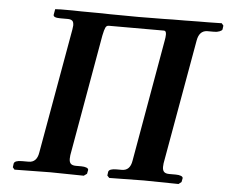

<svg xmlns="http://www.w3.org/2000/svg" viewBox="-48 -703 906 759"><g transform="rotate(5 404.5 -323.0)"><path d="M498 -75.2 583 -558.1Q585.9 -572.8 585.9 -583Q585.9 -598.1 577.1 -598.1H357.9Q349.1 -598.1 345 -589.6Q340.8 -581.1 335.9 -557.1L251 -75.2Q250 -69.3 250 -61Q250 -47.4 256.3 -41.3Q262.7 -35.2 276.9 -35.2H297.9Q310.5 -35.2 318.6 -32Q326.7 -28.8 326.2 -22.9L323.2 -7.8L311 1Q217.3 -1 178.2 -1L36.1 1L28.8 -7.8L30.8 -22.9Q33.7 -35.2 63 -35.2H88.9Q121.6 -35.2 127.9 -75.2L215.8 -570.8Q217.8 -584.5 217.8 -586.9Q217.8 -601.1 211.7 -606Q205.6 -610.8 193.8 -610.8H164.1Q135.3 -610.8 137.2 -623L141.1 -645L164.1 -646H210Q242.2 -645 288.1 -645Q335 -645 357.9 -644Q373 -644 412.4 -643.6Q451.7 -643.1 472.2 -643.1Q489.7 -643.1 522.7 -643.6Q555.7 -644 573.2 -644Q598.1 -645 658.2 -645Q658.7 -645 673.8 -645.3Q689 -645.5 710.2 -645.8Q731.4 -646 748 -646L801.8 -647L809.1 -638.2L807.1 -623Q806.2 -618.7 796.6 -614.7Q787.1 -610.8 774.9 -610.8H746.1Q715.8 -608.9 709 -570.8L621.1 -75.2Q620.1 -69.3 620.1 -61Q620.1 -47.4 626.5 -41.3Q632.8 -35.2 647 -35.2H672.9Q685.5 -35.2 693.6 -32Q701.7 -28.8 701.2 -22.9L698.2 -7.8L687 1Q586.9 -1 548.8 -1L412.1 1L403.8 -7.8L405.8 -22.9Q408.7 -35.2 438 -35.2H459Q491.7 -35.2 498 -75.2Z"/></g></svg>

Font: Linux Libertine G
Style: Semibold Italic
Weight: 600
Italic angle: -11.5°
Designer: Philipp H. Poll
Foundry: Philipp H. Poll
Version: Version 5.1.1